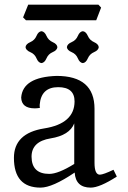

<svg xmlns="http://www.w3.org/2000/svg" viewBox="-20 -812 561 841"><path d="M195.8 -50.3Q234.9 -50.3 305.2 -93.8V-271.5Q284.7 -219.2 201.4 -205.8Q118.2 -192.4 118.2 -125.5Q118.7 -50.3 195.8 -50.3ZM377.4 9.8Q311.5 9.8 307.1 -56.2Q209.5 9.8 157.7 9.8Q41 9.8 41 -120.6Q41 -228.5 173.6 -249.5Q306.2 -270.5 306.6 -367.7Q306.6 -430.2 234.9 -430.2Q159.7 -430.2 153.8 -352.5Q153.8 -343.3 154.8 -339.4Q142.1 -337.4 132.3 -337.4Q74.2 -337.4 72.8 -384.8Q79.6 -474.6 228 -479.5Q394 -479.5 394 -335.4V-98.6Q394 -46.9 417.5 -46.9Q433.1 -47.4 477.1 -68.4L491.7 -38.6Q416.5 9.8 377.4 9.8ZM342.8 -535.6Q329.1 -537.1 321 -556.4Q313 -575.7 293.7 -583.7Q274.4 -591.8 272.9 -605.5Q274.4 -619.1 293.7 -627.4Q313 -635.7 321 -654.8Q329.1 -673.8 342.8 -675.3Q356.4 -673.8 364.7 -654.8Q373 -635.7 392.1 -627.4Q411.1 -619.1 412.6 -605.5Q411.1 -591.8 392.1 -583.7Q373 -575.7 364.7 -556.4Q356.4 -537.1 342.8 -535.6ZM161.6 -535.6Q147.9 -537.1 139.9 -556.4Q131.8 -575.7 112.5 -583.7Q93.3 -591.8 91.8 -605.5Q93.3 -619.1 112.5 -627.4Q131.8 -635.7 139.9 -654.8Q147.9 -673.8 161.6 -675.3Q175.3 -673.8 183.6 -654.8Q191.9 -635.7 210.9 -627.4Q230 -619.1 231.4 -605.5Q230 -591.8 210.9 -583.7Q191.9 -575.7 183.6 -556.4Q175.3 -537.1 161.6 -535.6ZM401.4 -723.1H93.8L81.1 -735.8L103.5 -791.5H411.1L422.9 -778.8Z"/></svg>

Font: Kelvinch
Style: Regular
Weight: 400
Designer: Paul James MIller
Foundry: High-Logic / Made with FontCreator
Version: Version 3.30 September 23, 2016